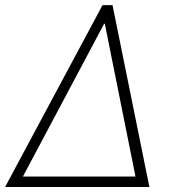

<svg xmlns="http://www.w3.org/2000/svg" viewBox="-38 -748 690 768"><path d="M-17.6 0 372.1 -727.5H412.1L559.6 0ZM53.7 -42H503.9L381.3 -652.8H378.4Z"/></svg>

Font: Inter 16pt ExtraLight
Style: Italic
Weight: 250
Italic angle: -9.3988°
Version: Version 4.001;git-66647c0bb